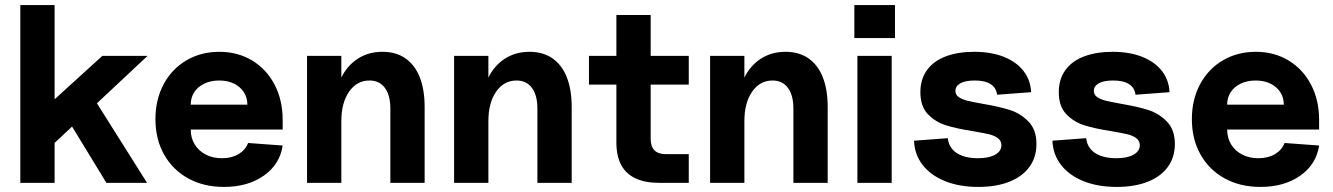

<svg xmlns="http://www.w3.org/2000/svg" viewBox="-20 -720 5250 756"><path d="M97 -240 383 -500H561L183 -146ZM60 -700H195V0H60ZM222 -290 331 -362 559 0H399Z M592 -250.7Q592 -327.4 624 -387.7Q656 -448 713.5 -482Q771 -516 843.5 -516Q916 -516 972.5 -482Q1029 -448 1061 -387Q1093 -326 1093 -248V-210H731Q731 -176.7 746.7 -151.2Q762.3 -125.7 790.1 -111.4Q818 -97 854 -97Q892 -97 919 -113Q946 -129 957 -157L1093 -147Q1082 -73 1019 -28.5Q956 16 862 16Q782 16 721.1 -17.5Q660.3 -51 626.1 -111.5Q592 -172 592 -250.7ZM843.2 -403Q810.4 -403 784.8 -390.9Q759.2 -378.8 745.1 -357.5Q731 -336.2 731 -308H954Q954 -336 939.9 -357.5Q925.8 -378.9 900.9 -391Q876 -403 843.2 -403Z M1435 -403Q1385 -403 1354.5 -359Q1324 -315 1324 -243L1298 -293Q1298 -359 1321.5 -409.5Q1345 -460 1387.5 -488Q1430 -516 1486 -516Q1539 -516 1576 -490.5Q1613 -465 1632.5 -416.5Q1652 -368 1652 -299V0H1517V-293Q1517 -345 1495.5 -374Q1474 -403 1435 -403ZM1189 -500H1324V0H1189Z M2014 -403Q1964 -403 1933.5 -359Q1903 -315 1903 -243L1877 -293Q1877 -359 1900.5 -409.5Q1924 -460 1966.5 -488Q2009 -516 2065 -516Q2118 -516 2155 -490.5Q2192 -465 2211.5 -416.5Q2231 -368 2231 -299V0H2096V-293Q2096 -345 2074.5 -374Q2053 -403 2014 -403ZM1768 -500H1903V0H1768Z M2407 -160V-661H2542V-173Q2542 -143 2557 -128Q2572 -113 2602 -113H2692V0H2577Q2519.9 0 2482.3 -17.7Q2444.6 -35.3 2425.8 -70.7Q2407 -106 2407 -160ZM2299 -500H2692V-387H2299Z M3022 -403Q2972 -403 2941.5 -359Q2911 -315 2911 -243L2885 -293Q2885 -359 2908.5 -409.5Q2932 -460 2974.5 -488Q3017 -516 3073 -516Q3126 -516 3163 -490.5Q3200 -465 3219.5 -416.5Q3239 -368 3239 -299V0H3104V-293Q3104 -345 3082.5 -374Q3061 -403 3022 -403ZM2776 -500H2911V0H2776Z M3356 -500H3491V0H3356ZM3344 -700H3504V-570H3344Z M3579 -166 3712 -176Q3714 -152 3728.5 -134Q3743 -116 3769 -106.5Q3795 -97 3831 -97Q3874 -97 3898.5 -111Q3923 -125 3923 -148Q3923 -166 3908.5 -176.5Q3894 -187 3871.5 -192Q3849 -197 3808 -204Q3744 -214 3703.5 -227Q3663 -240 3633.5 -270.5Q3604 -301 3604 -357Q3604 -408 3630 -444Q3656 -480 3704 -498Q3752 -516 3816 -516Q3883 -516 3933 -496Q3983 -476 4010.5 -440Q4038 -404 4040 -357L3906 -347Q3903 -374 3881 -388.5Q3859 -403 3818 -403Q3781 -403 3761.5 -392Q3742 -381 3742 -362Q3742 -346 3756 -337Q3770 -328 3791 -323Q3812 -318 3851 -311Q3916 -300 3957.5 -286.5Q3999 -273 4030 -241Q4061 -209 4061 -153Q4061 -101 4033.5 -63Q4006 -25 3954.5 -4.5Q3903 16 3832 16Q3757 16 3700.5 -7Q3644 -30 3612.5 -71Q3581 -112 3579 -166Z M4124 -166 4257 -176Q4259 -152 4273.5 -134Q4288 -116 4314 -106.5Q4340 -97 4376 -97Q4419 -97 4443.5 -111Q4468 -125 4468 -148Q4468 -166 4453.5 -176.5Q4439 -187 4416.5 -192Q4394 -197 4353 -204Q4289 -214 4248.5 -227Q4208 -240 4178.5 -270.5Q4149 -301 4149 -357Q4149 -408 4175 -444Q4201 -480 4249 -498Q4297 -516 4361 -516Q4428 -516 4478 -496Q4528 -476 4555.5 -440Q4583 -404 4585 -357L4451 -347Q4448 -374 4426 -388.5Q4404 -403 4363 -403Q4326 -403 4306.5 -392Q4287 -381 4287 -362Q4287 -346 4301 -337Q4315 -328 4336 -323Q4357 -318 4396 -311Q4461 -300 4502.5 -286.5Q4544 -273 4575 -241Q4606 -209 4606 -153Q4606 -101 4578.5 -63Q4551 -25 4499.5 -4.5Q4448 16 4377 16Q4302 16 4245.5 -7Q4189 -30 4157.5 -71Q4126 -112 4124 -166Z M4673 -250.7Q4673 -327.4 4705 -387.7Q4737 -448 4794.5 -482Q4852 -516 4924.5 -516Q4997 -516 5053.5 -482Q5110 -448 5142 -387Q5174 -326 5174 -248V-210H4812Q4812 -176.7 4827.7 -151.2Q4843.3 -125.7 4871.1 -111.4Q4899 -97 4935 -97Q4973 -97 5000 -113Q5027 -129 5038 -157L5174 -147Q5163 -73 5100 -28.5Q5037 16 4943 16Q4863 16 4802.1 -17.5Q4741.3 -51 4707.1 -111.5Q4673 -172 4673 -250.7ZM4924.2 -403Q4891.4 -403 4865.8 -390.9Q4840.2 -378.8 4826.1 -357.5Q4812 -336.2 4812 -308H5035Q5035 -336 5020.9 -357.5Q5006.8 -378.9 4981.9 -391Q4957 -403 4924.2 -403Z"/></svg>

Font: Uncut Sans Variable
Style: Regular
Weight: 400
Designer: Kasper Nordkvist
Foundry: UNCUT.wtf
Version: Version 1.303;Glyphs 3.1.2 (3151)